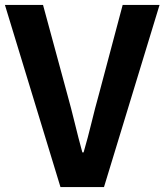

<svg xmlns="http://www.w3.org/2000/svg" viewBox="-25 -761 669 781"><path d="M221 0 -5 -741H150L248 -380Q265 -319 279 -261Q293 -203 310 -141H315Q333 -203 347 -261Q361 -319 378 -380L474 -741H624L398 0Z"/></svg>

Font: Chiron Sans HK TT
Style: Bold
Weight: 700
Designer: Ryoko NISHIZUKA 西塚涼子 (kana, bopomofo & ideographs); Paul D. Hunt (Latin, Greek & Cyrillic); Sandoll Communications 산돌커뮤니
Foundry: Adobe
Version: Version 2.022;hotconv 1.0.109;makeotfexe 2.5.65596